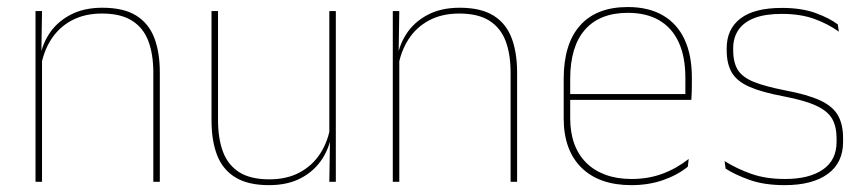

<svg xmlns="http://www.w3.org/2000/svg" viewBox="-20 -517 2462 546"><path d="M434.5 0H416V-310Q416 -363 401.8 -400.5Q387.5 -438 355.5 -458.2Q323.5 -478.5 270 -478.5Q220.5 -478.5 183.8 -458.8Q147 -439 125 -404.2Q103 -369.5 96 -325L87 -344H92.5Q97 -385 118.8 -419.2Q140.5 -453.5 179 -474.2Q217.5 -495 271 -495Q331.5 -495 367.2 -472.8Q403 -450.5 418.8 -409.2Q434.5 -368 434.5 -311ZM99.5 0H81V-485.5H99.5L97.5 -358.5H99.5Z M581.5 -485.5H600V-175.5Q600 -123 614.2 -85.2Q628.5 -47.5 660.5 -27.2Q692.5 -7 746 -7Q796 -7 832.5 -26.8Q869 -46.5 891.2 -81.2Q913.5 -116 920 -160.5L929 -141.5H923.5Q919 -101 897.2 -66.5Q875.5 -32 837.2 -11.2Q799 9.5 745 9.5Q685 9.5 649 -12.8Q613 -35 597.2 -76.2Q581.5 -117.5 581.5 -174.5ZM916.5 -485.5H935V0H916.5L918.5 -127H916.5Z M1450.5 0H1432V-310Q1432 -363 1417.8 -400.5Q1403.5 -438 1371.5 -458.2Q1339.5 -478.5 1286 -478.5Q1236.5 -478.5 1199.8 -458.8Q1163 -439 1141 -404.2Q1119 -369.5 1112 -325L1103 -344H1108.5Q1113 -385 1134.8 -419.2Q1156.5 -453.5 1195 -474.2Q1233.5 -495 1287 -495Q1347.5 -495 1383.2 -472.8Q1419 -450.5 1434.8 -409.2Q1450.5 -368 1450.5 -311ZM1115.5 0H1097V-485.5H1115.5L1113.5 -358.5H1115.5Z M1775.5 9.5Q1684 9.5 1633.5 -40.2Q1583 -90 1583 -180.5V-292.5Q1583 -392.5 1629.8 -444.8Q1676.5 -497 1765.5 -497Q1824 -497 1864.8 -473.5Q1905.5 -450 1926.5 -405.2Q1947.5 -360.5 1947.5 -296.5V-279.5Q1947.5 -268.5 1947.2 -257.5Q1947 -246.5 1946 -233H1929Q1929 -250.5 1929 -266.5Q1929 -282.5 1929 -296Q1929 -355.5 1910.2 -396.5Q1891.5 -437.5 1855 -459Q1818.5 -480.5 1765.5 -480.5Q1685.5 -480.5 1643.5 -432.5Q1601.5 -384.5 1601.5 -292.5V-243.5V-239.5V-181Q1601.5 -140 1613.2 -108Q1625 -76 1647.5 -53.8Q1670 -31.5 1702.5 -19.8Q1735 -8 1776 -8Q1823.5 -8 1863.5 -22.8Q1903.5 -37.5 1938.5 -65L1936 -43Q1906.5 -19 1865.5 -4.8Q1824.5 9.5 1775.5 9.5ZM1939.5 -233H1591.5V-249.5H1939.5Z M2211.5 9.5Q2153 9.5 2111.2 -5.5Q2069.5 -20.5 2043.5 -37.5L2040.5 -59Q2075.5 -37 2116.8 -22.5Q2158 -8 2212.5 -8Q2281 -8 2320 -34.8Q2359 -61.5 2359 -113.5V-123.5Q2359 -157 2346.5 -179Q2334 -201 2301.5 -216.2Q2269 -231.5 2208.5 -243Q2147 -254.5 2111.5 -270Q2076 -285.5 2061.2 -310.5Q2046.5 -335.5 2046.5 -374.5V-379.5Q2046.5 -434.5 2085.8 -464.5Q2125 -494.5 2203.5 -494.5Q2259.5 -494.5 2299.2 -480Q2339 -465.5 2362.5 -447.5L2365.5 -427Q2335 -449 2295.8 -463.2Q2256.5 -477.5 2203 -477.5Q2156 -477.5 2125.5 -465.8Q2095 -454 2080 -432Q2065 -410 2065 -379.5V-374.5Q2065 -339.5 2078.2 -318.2Q2091.5 -297 2124 -284Q2156.5 -271 2213 -260Q2277 -248 2312.8 -231.2Q2348.5 -214.5 2363 -188.8Q2377.5 -163 2377.5 -124.5V-113.5Q2377.5 -54 2333.8 -22.2Q2290 9.5 2211.5 9.5Z"/></svg>

Font: Anek Malayalam Thin
Style: Regular
Weight: 250
Version: Version 1.003